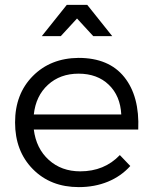

<svg xmlns="http://www.w3.org/2000/svg" viewBox="-20 -767 628 790"><path d="M296.9 -690.9 230 -618.2H151.9L254.9 -747.1H338.9L441.9 -618.2H363.8ZM303.2 -528.8Q428.2 -528.8 491.5 -449.7Q554.7 -370.6 548.8 -233.9H119.1Q128.9 -155.8 180.9 -108.9Q232.9 -62 310.1 -62Q409.2 -62 473.1 -128.9L516.1 -84Q478.5 -42 424.1 -19.5Q369.6 2.9 304.2 2.9Q188 2.9 115 -71.3Q42 -145.5 42 -263.2Q42 -380.4 115 -454.1Q188 -527.8 303.2 -528.8ZM119.1 -295.9H479Q475.1 -372.6 427.7 -418.2Q380.4 -463.9 303.2 -463.9Q227.5 -463.9 177.5 -418.2Q127.4 -372.6 119.1 -295.9Z"/></svg>

Font: Montserrat-Arabic Light
Style: Regular
Weight: 300
Designer: Mohamed Gaber
Foundry: Kief Type Foundry
Version: Version 5.008;PS 005.008;hotconv 1.0.88;makeotf.lib2.5.64775